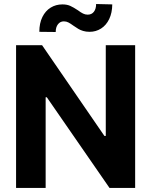

<svg xmlns="http://www.w3.org/2000/svg" viewBox="-20 -931 749 951"><path d="M649.4 0H522.5L211.9 -449.2H206.1V0H59.6V-707H188.5L497.1 -257.8H503.9V-707H649.4ZM289.1 -909.2Q311.5 -909.2 327.9 -901.9Q344.2 -894.5 366.2 -879.9Q380.4 -869.1 391.4 -863.8Q402.3 -858.4 414.1 -858.4Q434.1 -858.4 445.1 -872.8Q456.1 -887.2 456.1 -911.1L536.1 -909.2Q535.6 -867.2 520.8 -836.4Q505.9 -805.7 480.5 -789.6Q455.1 -773.4 423.8 -773.4Q405.8 -773.4 391.6 -777.8Q377.4 -782.2 368.2 -787.8Q358.9 -793.5 343.8 -803.7Q329.1 -814.5 318.8 -819.8Q308.6 -825.2 295.9 -825.2Q278.3 -825.2 267.1 -810.8Q255.9 -796.4 255.9 -772.5L174.8 -773.4Q174.8 -815.9 189.9 -846.7Q205.1 -877.4 231 -893.3Q256.8 -909.2 289.1 -909.2Z"/></svg>

Font: Pretendard GOV
Style: Bold
Weight: 700
Designer: Base glyphs from Inter by Rasmus Andersson; Hangeul glyphs from Noto Sans CJK(Source Han Sans) by Jang Soo-young and Kan
Foundry: Kil Hyung-jin
Version: Version 1.309